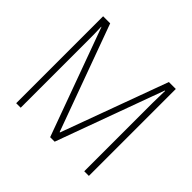

<svg xmlns="http://www.w3.org/2000/svg" viewBox="-166 -915 1115 1115"><g transform="rotate(45 391.5 -357.0)"><path d="M372 0H409L651 -662H654C653 -617 652 -586 652 -562V0H690V-714H633L393 -60H390L151 -714H93V0H130V-560C130 -589 130 -618 128 -663H130Z"/></g></svg>

Font: Noto Sans Devanagari UI SemiCondensed ExtraLight
Style: Regular
Weight: 200
Width: 4
Designer: Jelle Bosma - Monotype Design Team
Foundry: Monotype Imaging Inc.
Version: Version 2.004